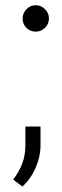

<svg xmlns="http://www.w3.org/2000/svg" viewBox="-20 -570 235 724"><path d="M65.4 -500.5Q65.4 -520.5 80.1 -535.4Q94.7 -550.3 114.7 -550.3Q134.8 -550.3 149.7 -535.4Q164.6 -520.5 164.6 -500.5Q164.6 -480 149.9 -465.3Q135.3 -450.7 114.7 -450.7Q93.8 -450.7 79.6 -464.8Q65.4 -479 65.4 -500.5ZM132.8 -92.8V-23.9Q132.8 20.5 114.5 62.5Q96.2 104.5 64.5 133.3L29.8 107.4Q52.2 77.1 64 46.4Q75.7 15.6 75.7 -22.9V-92.8Z"/></svg>

Font: Vazirmatn FD ExtraLight
Style: Regular
Weight: 200
Designer: Saber Rastikerdar
Foundry: Saber Rastikerdar
Version: Version 33.003